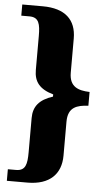

<svg xmlns="http://www.w3.org/2000/svg" viewBox="-59 -797 518 959"><g transform="rotate(5 199.5 -318.0)"><path d="M13 124H116C228 124 284 66 284 -26V-196C284 -270 330 -282 386 -285V-354C330 -356 284 -370 284 -442V-613C284 -707 228 -760 116 -760H13V-704H54C102 -704 109 -670 109 -610V-440C109 -382 136 -346 206 -326V-315C138 -293 109 -257 109 -199V-28C109 32 102 66 54 66H13Z"/></g></svg>

Font: Noto Serif Armenian Condensed Black
Style: Regular
Weight: 900
Width: 3
Designer: Monotype Design Team
Foundry: Monotype Imaging Inc.
Version: Version 2.008